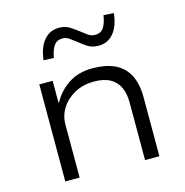

<svg xmlns="http://www.w3.org/2000/svg" viewBox="-109 -843 910 944"><g transform="rotate(-15 346.5 -370.5)"><path d="M108 0V-494H176V-383H179Q207 -436 258 -469.5Q309 -503 380 -503Q446 -503 492 -482Q538 -461 562.5 -415.5Q587 -370 587 -297V0H514V-293Q514 -339 499 -371Q484 -403 452.5 -420.5Q421 -438 371 -438Q315 -438 272 -414.5Q229 -391 205 -353Q181 -315 181 -270V0ZM211 -601 159 -603Q166 -667 196 -702.5Q226 -738 273 -738Q305 -738 328.5 -722.5Q352 -707 370 -693Q384 -682 400.5 -670Q417 -658 437 -658Q465 -658 479.5 -678Q494 -698 501 -741L553 -738Q546 -673 516.5 -637.5Q487 -602 440 -602Q406 -602 382.5 -618Q359 -634 342 -648Q327 -660 310.5 -671.5Q294 -683 275 -683Q248 -683 233 -662.5Q218 -642 211 -601Z"/></g></svg>

Font: Nunito Sans 7pt SemiExpanded Light
Style: Regular
Weight: 300
Width: 6
Designer: Vernon Adams
Foundry: Vernon Adams
Version: Version 3.101;gftools[0.9.27]